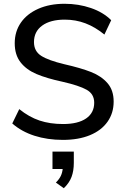

<svg xmlns="http://www.w3.org/2000/svg" viewBox="-20 -733 667 1017"><path d="M45 -79 82 -155Q134 -113 189.5 -94.5Q245 -76 314 -76Q393 -76 436 -105.5Q479 -135 479 -189Q479 -235 439 -257.5Q399 -280 311 -300Q227 -318 173 -341Q119 -364 88.5 -403.5Q58 -443 58 -504Q58 -566 90.5 -613Q123 -660 183 -686.5Q243 -713 322 -713Q396 -713 461.5 -690.5Q527 -668 569 -626L533 -550Q484 -590 432.5 -609.5Q381 -629 323 -629Q247 -629 203.5 -597.5Q160 -566 160 -510Q160 -462 198 -437.5Q236 -413 320 -393Q408 -373 462.5 -351.5Q517 -330 549.5 -292.5Q582 -255 582 -195Q582 -134 549.5 -88Q517 -42 456.5 -17Q396 8 313 8Q231 8 162.5 -14Q94 -36 45 -79ZM371 70V130Q371 172 359 204Q347 236 318 264L276 234Q294 216 302 199Q310 182 312 162H258V70Z"/></svg>

Font: wassup Sans
Style: Medium
Weight: 600
Version: Version 2.001